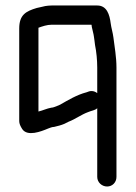

<svg xmlns="http://www.w3.org/2000/svg" viewBox="-20 -505 494 699"><path d="M120 -99V-404C134 -409 151 -415 168 -415H313C314 -412 314 -410 314 -408C316 -397 321 -381 322 -371L324 -357L326 -341C331 -317 334 -286 334 -259V-166C321 -176 308 -175 295 -169C260 -160 227 -140 199 -124L185 -118C180 -116 172 -113 167 -113C150 -110 137 -103 120 -99ZM370 174C389 174 404 159 404 139V-259C404 -297 397 -336 393 -368C391 -385 385 -404 383 -420C379 -452 369 -485 334 -485H168C160 -485 152 -484 145 -483C135 -480 125 -479 114 -476C74 -464 50 -451 50 -401V-64C50 -55 54 -46 61 -35C80 -7 129 -26 155 -37C161 -39 169 -43 177 -43C190 -46 202 -49 214 -54L230 -62C254 -71 276 -88 301 -97C312 -102 326 -103 334 -111V139C334 159 351 174 370 174Z"/></svg>

Font: Electronic
Style: Bd
Weight: 700
Version: Version 1.011